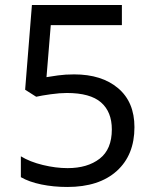

<svg xmlns="http://www.w3.org/2000/svg" viewBox="-20 -734 612 764"><path d="M275 -438Q385 -438 450 -383Q515 -328 515 -228Q515 -117 444.5 -53.5Q374 10 248 10Q193 10 144.5 0Q96 -10 63 -29V-112Q99 -90 150.5 -77.5Q202 -65 249 -65Q328 -65 376.5 -102.5Q425 -140 425 -219Q425 -289 382 -326.5Q339 -364 246 -364Q218 -364 182 -359Q146 -354 124 -349L80 -377L107 -714H465V-634H182L165 -427Q182 -430 211 -434Q240 -438 275 -438Z"/></svg>

Font: Noto Sans Hatran
Style: Regular
Weight: 400
Designer: Monotype Design Team
Foundry: Monotype Imaging Inc.
Version: Version 2.001; ttfautohint (v1.8.4.7-5d5b)